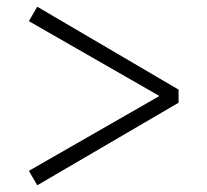

<svg xmlns="http://www.w3.org/2000/svg" viewBox="-20 -647 616 572"><path d="M91 -627 66 -584 455 -361 66 -138 91 -95 512 -341V-380Z"/></svg>

Font: Shippori Mincho
Style: Regular
Weight: 400
Designer: Bonji Tadano  Ryoko NISHIZUKA  (kana & ideographs); Frank Grießhammer (Latin, Greek & Cyrillic); Wenlong ZHANG  (bopomof
Foundry: Adobe Systems Incorporated
Version: Version 1.003;PS 1.001;hotconv 16.6.54;makeotf.lib2.5.65590